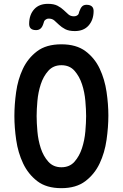

<svg xmlns="http://www.w3.org/2000/svg" viewBox="-20 -971 640 1001"><path d="M300 -99Q343 -99 368.5 -128Q394 -157 407.5 -198.5Q421 -240 425 -286Q429 -332 429 -366Q429 -399 425 -445Q421 -491 407.5 -532Q394 -573 368.5 -602Q343 -631 300 -631Q258 -631 232 -602Q206 -573 192.5 -531.5Q179 -490 175 -444.5Q171 -399 171 -366Q171 -332 175 -286Q179 -240 192.5 -198.5Q206 -157 232 -128Q258 -99 300 -99ZM300 10Q222 10 174.5 -26.5Q127 -63 100.5 -119Q74 -175 64.5 -241Q55 -307 55 -366Q55 -425 64 -490.5Q73 -556 99 -611.5Q125 -667 173 -703.5Q221 -740 300 -740Q378 -740 426 -704Q474 -668 500 -612.5Q526 -557 535.5 -492Q545 -427 545 -369Q545 -309 535.5 -242Q526 -175 499.5 -119Q473 -63 425 -26.5Q377 10 300 10ZM207 -850Q201 -830 191.5 -822Q182 -814 168 -814Q149 -814 140 -823Q131 -832 132 -850Q133 -895 158.5 -923Q184 -951 230 -951Q261 -951 280 -941Q299 -931 312 -918.5Q325 -906 336.5 -896Q348 -886 365 -886Q372 -886 377 -888Q382 -890 385.5 -893Q389 -896 390.5 -900.5Q392 -905 393 -910Q400 -930 408.5 -938Q417 -946 431 -946Q450 -946 459.5 -937Q469 -928 468 -910Q467 -866 441.5 -837.5Q416 -809 370 -809Q339 -809 320 -819Q301 -829 288 -841.5Q275 -854 263.5 -864Q252 -874 235 -874Q228 -874 223.5 -872Q219 -870 215.5 -867Q212 -864 210 -859.5Q208 -855 207 -850Z"/></svg>

Font: Maple Mono SemiBold
Style: Regular
Weight: 600
Monospace: yes
Designer: subframe7536
Version: Version 7.000